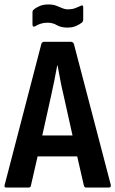

<svg xmlns="http://www.w3.org/2000/svg" viewBox="-21 -843 518 863"><path d="M8 0Q-4 0 0 -12L165 -646Q168 -655 177 -655H298Q307 -655 311 -646L477 -12Q479 0 468 0H367Q358 0 356 -9L326 -140H148L118 -9Q117 0 107 0ZM209 -414 169 -234H305L265 -414Q257 -447 250.5 -480.5Q244 -514 238 -548H236Q224 -481 209 -414ZM282 -719Q253 -719 234.5 -730Q216 -741 192 -741Q176 -741 162 -736.5Q148 -732 137 -725Q125 -719 125 -733V-786Q125 -797 131 -800Q141 -809 157.5 -816Q174 -823 196 -823Q217 -823 231.5 -817.5Q246 -812 258.5 -806.5Q271 -801 286 -801Q302 -801 316 -806Q330 -811 342 -817Q353 -823 353 -810V-757Q353 -747 348 -742Q338 -734 321.5 -726.5Q305 -719 282 -719Z"/></svg>

Font: Sofia Sans Condensed
Style: Bold
Weight: 700
Designer: Botio Nikoltchev, Ani Petrova
Foundry: lettersoup
Version: Version 4.101; ttfautohint (v1.8.4.7-5d5b)